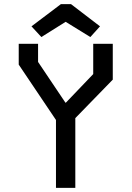

<svg xmlns="http://www.w3.org/2000/svg" viewBox="-20 -913 640 933"><path d="M433 -700H528V-526L346 -339V0H252V-330L71 -599V-700H165V-612L298 -414H300L433 -553ZM325 -893H276L133 -785L181 -733L299 -807L419 -733L466 -785Z"/></svg>

Font: Kode Mono Medium
Style: Regular
Weight: 500
Monospace: yes
Designer: Isa Ozler
Foundry: Kadena LLC
Version: Version 1.206;gftools[0.9.28]